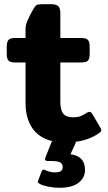

<svg xmlns="http://www.w3.org/2000/svg" viewBox="-20 -660 512 910"><path d="M460 -43Q460 -36 448 -28Q401 4 339 12Q340 15 337 21L314 71Q383 80 383 145Q383 183 352 206.5Q321 230 262 230Q237 230 211 225Q185 220 171 213Q162 208 160 205Q158 202 161 195L178 151Q181 144 186 144Q190 144 196 147Q218 157 241 157Q260 157 268.5 151Q277 145 277 132Q277 115 264 109Q251 103 221 103H205Q197 103 194.5 98.5Q192 94 195 87L222 19Q225 11 228 9Q165 -6 133 -53Q101 -100 101 -173V-364H52Q28 -364 20 -373Q12 -382 12 -405V-438Q12 -461 20 -470.5Q28 -480 52 -480H101V-520Q101 -542 110.5 -563.5Q120 -585 138 -617Q146 -631 153 -635.5Q160 -640 178 -640H224Q247 -640 256.5 -630Q266 -620 266 -598V-480H365Q389 -480 397 -470.5Q405 -461 405 -438V-405Q405 -382 397 -373Q389 -364 365 -364H266V-177Q266 -138 280 -121Q294 -104 327 -104Q347 -104 360.5 -109Q374 -114 391 -125Q399 -130 403 -130Q412 -130 418 -119L455 -56Q460 -48 460 -43Z"/></svg>

Font: Mitr Medium
Style: Regular
Weight: 500
Designer: Thanarat Vachiruckul
Foundry: Cadson Demak
Version: Version 1.003